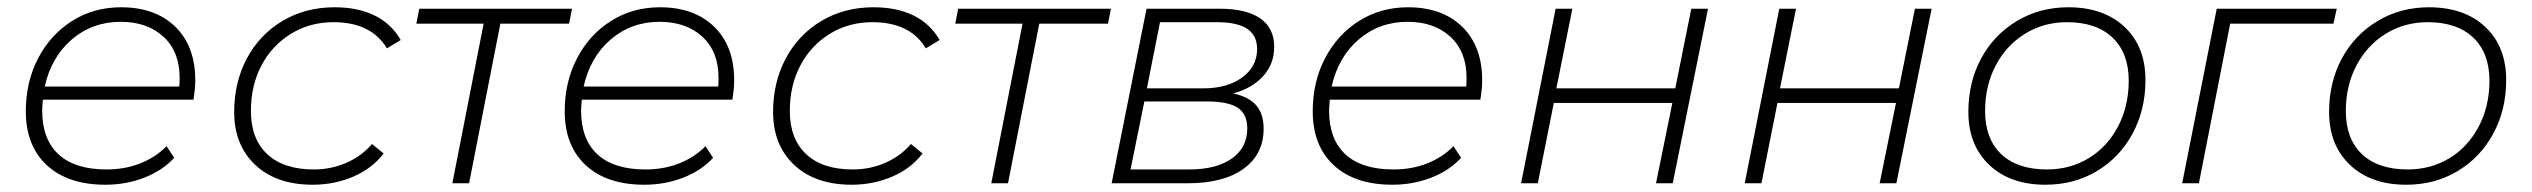

<svg xmlns="http://www.w3.org/2000/svg" viewBox="-20 -504 6962 528"><path d="M98 -230Q96 -210 96 -200Q96 -121 141 -79.5Q186 -38 273 -38Q324 -38 366.5 -55Q409 -72 438 -102L459 -70Q427 -35 377 -15.5Q327 4 270 4Q167 4 109 -49.5Q51 -103 51 -198Q51 -279 85 -344Q119 -409 178.5 -446.5Q238 -484 313 -484Q407 -484 462 -430.5Q517 -377 517 -283Q517 -261 512 -230ZM103 -266H473Q474 -274 474 -290Q474 -362 429.5 -403Q385 -444 312 -444Q234 -444 177.5 -395.5Q121 -347 103 -266Z M624 -196Q624 -278 659 -343.5Q694 -409 757 -446.5Q820 -484 900 -484Q964 -484 1010 -461.5Q1056 -439 1082 -394L1044 -371Q1001 -443 897 -443Q832 -443 780 -411Q728 -379 699 -324Q670 -269 670 -199Q670 -122 715 -80Q760 -38 843 -38Q891 -38 933 -56.5Q975 -75 1003 -108L1035 -82Q1004 -41 952 -18.5Q900 4 840 4Q740 4 682 -50.5Q624 -105 624 -196Z M1545 -439H1356L1270 0H1224L1310 -439H1125L1133 -480H1553Z M1580 -230Q1578 -210 1578 -200Q1578 -121 1623 -79.5Q1668 -38 1755 -38Q1806 -38 1848.5 -55Q1891 -72 1920 -102L1941 -70Q1909 -35 1859 -15.5Q1809 4 1752 4Q1649 4 1591 -49.5Q1533 -103 1533 -198Q1533 -279 1567 -344Q1601 -409 1660.5 -446.5Q1720 -484 1795 -484Q1889 -484 1944 -430.5Q1999 -377 1999 -283Q1999 -261 1994 -230ZM1585 -266H1955Q1956 -274 1956 -290Q1956 -362 1911.5 -403Q1867 -444 1794 -444Q1716 -444 1659.5 -395.5Q1603 -347 1585 -266Z M2106 -196Q2106 -278 2141 -343.5Q2176 -409 2239 -446.5Q2302 -484 2382 -484Q2446 -484 2492 -461.5Q2538 -439 2564 -394L2526 -371Q2483 -443 2379 -443Q2314 -443 2262 -411Q2210 -379 2181 -324Q2152 -269 2152 -199Q2152 -122 2197 -80Q2242 -38 2325 -38Q2373 -38 2415 -56.5Q2457 -75 2485 -108L2517 -82Q2486 -41 2434 -18.5Q2382 4 2322 4Q2222 4 2164 -50.5Q2106 -105 2106 -196Z M3027 -439H2838L2752 0H2706L2792 -439H2607L2615 -480H3035Z M3455 -150Q3455 -80 3400 -40Q3345 0 3246 0H3037L3133 -480H3334Q3407 -480 3445.5 -453.5Q3484 -427 3484 -375Q3484 -328 3453.5 -294.5Q3423 -261 3371 -247Q3414 -238 3434.5 -214.5Q3455 -191 3455 -150ZM3134 -261H3289Q3355 -261 3396 -291Q3437 -321 3437 -369Q3437 -407 3409.5 -425Q3382 -443 3326 -443H3170ZM3410 -151Q3410 -190 3384 -207.5Q3358 -225 3298 -225H3127L3089 -38H3250Q3325 -38 3367.5 -68Q3410 -98 3410 -151Z M3637 -230Q3635 -210 3635 -200Q3635 -121 3680 -79.5Q3725 -38 3812 -38Q3863 -38 3905.5 -55Q3948 -72 3977 -102L3998 -70Q3966 -35 3916 -15.5Q3866 4 3809 4Q3706 4 3648 -49.5Q3590 -103 3590 -198Q3590 -279 3624 -344Q3658 -409 3717.5 -446.5Q3777 -484 3852 -484Q3946 -484 4001 -430.5Q4056 -377 4056 -283Q4056 -261 4051 -230ZM3642 -266H4012Q4013 -274 4013 -290Q4013 -362 3968.5 -403Q3924 -444 3851 -444Q3773 -444 3716.5 -395.5Q3660 -347 3642 -266Z M4258 -480H4304L4260 -261H4587L4631 -480H4677L4580 0H4534L4579 -221H4253L4209 0H4163Z M4873 -480H4919L4875 -261H5202L5246 -480H5292L5195 0H5149L5194 -221H4868L4824 0H4778Z M5393 -196Q5393 -278 5428 -343Q5463 -408 5526 -446Q5589 -484 5668 -484Q5765 -484 5822.5 -430Q5880 -376 5880 -284Q5880 -202 5844.5 -136.5Q5809 -71 5746.5 -33.5Q5684 4 5605 4Q5508 4 5450.5 -50.5Q5393 -105 5393 -196ZM5834 -282Q5834 -358 5789.5 -400.5Q5745 -443 5664 -443Q5600 -443 5548.5 -411Q5497 -379 5468 -323.5Q5439 -268 5439 -199Q5439 -122 5483.5 -80Q5528 -38 5609 -38Q5673 -38 5724 -69Q5775 -100 5804.5 -156Q5834 -212 5834 -282Z M6397 -439H6113L6027 0H5981L6076 -480H6406Z M6385 -196Q6385 -278 6420 -343Q6455 -408 6518 -446Q6581 -484 6660 -484Q6757 -484 6814.5 -430Q6872 -376 6872 -284Q6872 -202 6836.5 -136.5Q6801 -71 6738.5 -33.5Q6676 4 6597 4Q6500 4 6442.5 -50.5Q6385 -105 6385 -196ZM6826 -282Q6826 -358 6781.5 -400.5Q6737 -443 6656 -443Q6592 -443 6540.5 -411Q6489 -379 6460 -323.5Q6431 -268 6431 -199Q6431 -122 6475.5 -80Q6520 -38 6601 -38Q6665 -38 6716 -69Q6767 -100 6796.5 -156Q6826 -212 6826 -282Z"/></svg>

Font: Montserrat Ace
Style: Light Italic
Weight: 300
Italic angle: -11.3°
Designer: Julieta Ulanovsky
Foundry: Julieta Ulanovsky
Version: Version 1